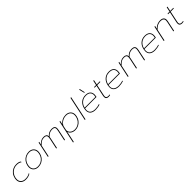

<svg xmlns="http://www.w3.org/2000/svg" viewBox="621 -3012 5505 5505"><g transform="rotate(-45 3373.5 -260.0)"><path d="M53 -177Q53 -208 60 -239Q77 -318 122 -376Q167 -434 231 -464.5Q295 -495 369 -495Q422 -495 459.5 -485Q497 -475 524 -451L519 -426Q489 -451 452.5 -461Q416 -471 364 -471Q300 -471 242 -443Q184 -415 142.5 -362Q101 -309 86 -239Q79 -202 79 -180Q79 -100 128.5 -54.5Q178 -9 261 -9Q318 -9 361 -20.5Q404 -32 448 -58L443 -33Q403 -8 357.5 3.5Q312 15 256 15Q166 15 109.5 -36.5Q53 -88 53 -177Z M565 -178Q565 -209 572 -240Q588 -317 632.5 -375Q677 -433 741 -464Q805 -495 877 -495Q969 -495 1025 -443Q1081 -391 1081 -303Q1081 -271 1074 -240Q1057 -163 1013 -105.5Q969 -48 905.5 -16.5Q842 15 768 15Q676 15 620.5 -37.5Q565 -90 565 -178ZM1048 -240Q1055 -277 1055 -300Q1055 -380 1006.5 -425.5Q958 -471 872 -471Q807 -471 749.5 -442.5Q692 -414 652 -361.5Q612 -309 598 -240Q591 -209 591 -177Q591 -98 639.5 -53.5Q688 -9 773 -9Q838 -9 895 -37.5Q952 -66 992.5 -118Q1033 -170 1048 -240Z M1265 -480H1293L1274 -394Q1326 -450 1374.5 -472.5Q1423 -495 1477 -495Q1596 -495 1604 -402Q1685 -495 1806 -495Q1872 -495 1902.5 -468.5Q1933 -442 1933 -388Q1933 -362 1925 -324L1857 0H1829L1897 -323Q1906 -364 1906 -391Q1906 -434 1882 -452.5Q1858 -471 1801 -471Q1749 -471 1700.5 -449Q1652 -427 1604 -372Q1602 -346 1596 -319L1529 0H1501L1568 -318Q1577 -359 1577 -387Q1577 -431 1553 -451Q1529 -471 1472 -471Q1415 -471 1368 -445Q1321 -419 1266 -356L1191 0H1163Z M2114 -480H2142L2118 -367Q2163 -429 2229.5 -462Q2296 -495 2375 -495Q2465 -495 2521.5 -443.5Q2578 -392 2578 -303Q2578 -272 2571 -241Q2555 -165 2510 -107Q2465 -49 2401 -17Q2337 15 2266 15Q2193 15 2137 -19.5Q2081 -54 2064 -115L1993 219H1965ZM2545 -241Q2552 -272 2552 -303Q2552 -383 2503 -427Q2454 -471 2370 -471Q2286 -471 2215 -429Q2144 -387 2106 -312L2076 -170Q2080 -95 2134 -52Q2188 -9 2271 -9Q2332 -9 2389.5 -37.5Q2447 -66 2488.5 -119Q2530 -172 2545 -241Z M2817 -739H2845L2688 0H2660Z M3158 -729H3186L3221 -562H3199ZM2871 -168Q2871 -205 2879 -240Q2903 -358 2981 -426.5Q3059 -495 3176 -495Q3275 -495 3325.5 -447.5Q3376 -400 3376 -318Q3376 -286 3369 -255L3363 -230H2901Q2894 -199 2894 -168Q2894 -89 2946 -48.5Q2998 -8 3096 -8Q3142 -8 3188.5 -16.5Q3235 -25 3272 -38L3266 -14Q3236 -2 3185.5 6.5Q3135 15 3091 15Q2984 15 2927.5 -32.5Q2871 -80 2871 -168ZM3343 -253Q3351 -290 3351 -320Q3351 -391 3307.5 -431.5Q3264 -472 3171 -472Q3100 -472 3044.5 -441.5Q2989 -411 2954 -361Q2919 -311 2906 -253Z M3514 -76Q3514 -93 3519 -120L3590 -456H3511L3517 -480H3596L3626 -624H3654L3624 -480H3751L3745 -456H3618L3547 -118Q3542 -91 3542 -76Q3542 -41 3562.5 -25Q3583 -9 3629 -9Q3657 -9 3681 -16L3676 9Q3648 15 3615 15Q3567 15 3540.5 -7.5Q3514 -30 3514 -76Z M3821 -168Q3821 -205 3829 -240Q3853 -358 3931 -426.5Q4009 -495 4126 -495Q4225 -495 4275.5 -447.5Q4326 -400 4326 -318Q4326 -286 4319 -255L4313 -230H3851Q3844 -199 3844 -168Q3844 -89 3896 -48.5Q3948 -8 4046 -8Q4092 -8 4138.5 -16.5Q4185 -25 4222 -38L4216 -14Q4186 -2 4135.5 6.5Q4085 15 4041 15Q3934 15 3877.5 -32.5Q3821 -80 3821 -168ZM4293 -253Q4301 -290 4301 -320Q4301 -391 4257.5 -431.5Q4214 -472 4121 -472Q4050 -472 3994.5 -441.5Q3939 -411 3904 -361Q3869 -311 3856 -253Z M4507 -480H4535L4516 -394Q4568 -450 4616.5 -472.5Q4665 -495 4719 -495Q4838 -495 4846 -402Q4927 -495 5048 -495Q5114 -495 5144.5 -468.5Q5175 -442 5175 -388Q5175 -362 5167 -324L5099 0H5071L5139 -323Q5148 -364 5148 -391Q5148 -434 5124 -452.5Q5100 -471 5043 -471Q4991 -471 4942.5 -449Q4894 -427 4846 -372Q4844 -346 4838 -319L4771 0H4743L4810 -318Q4819 -359 4819 -387Q4819 -431 4795 -451Q4771 -471 4714 -471Q4657 -471 4610 -445Q4563 -419 4508 -356L4433 0H4405Z M5277 -168Q5277 -205 5285 -240Q5309 -358 5387 -426.5Q5465 -495 5582 -495Q5681 -495 5731.5 -447.5Q5782 -400 5782 -318Q5782 -286 5775 -255L5769 -230H5307Q5300 -199 5300 -168Q5300 -89 5352 -48.5Q5404 -8 5502 -8Q5548 -8 5594.5 -16.5Q5641 -25 5678 -38L5672 -14Q5642 -2 5591.5 6.5Q5541 15 5497 15Q5390 15 5333.5 -32.5Q5277 -80 5277 -168ZM5749 -253Q5757 -290 5757 -320Q5757 -391 5713.5 -431.5Q5670 -472 5577 -472Q5506 -472 5450.5 -441.5Q5395 -411 5360 -361Q5325 -311 5312 -253Z M5963 -480H5991L5972 -391Q6022 -446 6081.5 -470.5Q6141 -495 6201 -495Q6278 -495 6315 -462Q6352 -429 6352 -370Q6352 -346 6346 -319L6279 0H6251L6318 -318Q6324 -345 6324 -368Q6324 -471 6196 -471Q6067 -471 5964 -353L5889 0H5861Z M6493 -76Q6493 -93 6498 -120L6569 -456H6490L6496 -480H6575L6605 -624H6633L6603 -480H6730L6724 -456H6597L6526 -118Q6521 -91 6521 -76Q6521 -41 6541.5 -25Q6562 -9 6608 -9Q6636 -9 6660 -16L6655 9Q6627 15 6594 15Q6546 15 6519.5 -7.5Q6493 -30 6493 -76Z"/></g></svg>

Font: Prompt Thin
Style: Italic
Weight: 250
Italic angle: -12°
Designer: Katatrad Team
Foundry: CadsonDemak
Version: Version 1.001